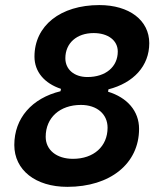

<svg xmlns="http://www.w3.org/2000/svg" viewBox="-20 -723 626 753"><path d="M244.1 9.8C412.6 9.8 525.4 -81.5 525.4 -217.8C525.4 -287.6 479 -340.3 403.8 -363.3L405.3 -372.6C503.9 -397.9 565.4 -464.4 565.4 -553.7C565.4 -643.6 486.8 -703.1 369.6 -703.1C216.8 -703.1 115.2 -622.1 115.2 -501C115.2 -441.4 154.3 -396 219.2 -374.5L217.3 -365.2C105.5 -337.9 36.1 -259.8 36.1 -154.3C36.1 -56.2 119.1 9.8 244.1 9.8ZM266.1 -100.1C202.1 -100.1 159.2 -134.8 159.2 -186.5C159.2 -261.7 214.8 -311.5 297.4 -311.5C360.4 -311.5 401.9 -275.4 401.9 -222.2C401.9 -148.9 347.7 -100.1 266.1 -100.1ZM322.8 -420.9C271 -420.9 236.3 -450.7 236.3 -494.6C236.3 -553.7 280.8 -593.3 347.2 -593.3C403.8 -593.3 441.9 -564.5 441.9 -521C441.9 -460.9 394.5 -420.9 322.8 -420.9Z"/></svg>

Font: Cascadia Mono SemiBold
Style: Italic
Weight: 600
Italic angle: -10°
Monospace: yes
Designer: Aaron Bell
Foundry: Saja Typeworks
Version: Version 2404.023